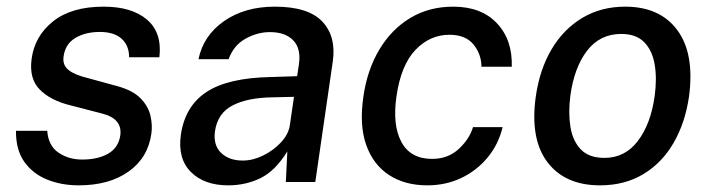

<svg xmlns="http://www.w3.org/2000/svg" viewBox="-20 -547 2132 577"><path d="M216.5 10Q165 10 122 -7.2Q79 -24.5 53.2 -60.5Q27.5 -96.5 28 -154H122Q125 -109.5 155.5 -88.5Q186 -67.5 227 -67.5Q274 -67.5 305 -85.2Q336 -103 341.5 -140Q348.5 -190.5 286 -206L191.5 -230.5Q132 -245 99.5 -277.8Q67 -310.5 75 -370Q84 -438.5 139.5 -482.8Q195 -527 291.5 -527Q376 -527 421.8 -488Q467.5 -449 459 -375H368Q368 -410.5 345.2 -430.8Q322.5 -451 280 -451Q236.5 -451 206.2 -432.8Q176 -414.5 171 -377Q167.5 -351.5 185.8 -336.8Q204 -322 243.5 -312.5L333 -288Q380 -275 403 -251Q426 -227 432.2 -199Q438.5 -171 435 -146Q425 -73 366.5 -31.5Q308 10 216.5 10Z M666 10Q594 10 553.8 -30Q513.5 -70 523.5 -142Q536 -228 600.5 -270.5Q665 -313 793.5 -315.5L873 -318L878.5 -355.5Q885 -401.5 860.8 -426.2Q836.5 -451 789.5 -450.5Q752 -450 717 -430.2Q682 -410.5 667 -369H576.5Q591 -440 653.2 -483.5Q715.5 -527 806 -527Q906.5 -527 948.8 -482Q991 -437 980 -361.5L927.5 0H839L843.5 -92Q807 -33 762.5 -11.5Q718 10 666 10ZM709.5 -64.5Q740 -64.5 771 -79.8Q802 -95 824.5 -119.2Q847 -143.5 851 -170.5L863.5 -256L798.5 -254.5Q724 -253.5 679 -230.2Q634 -207 626 -152.5Q620.5 -111 644.2 -87.8Q668 -64.5 709.5 -64.5Z M1264 10Q1197 10 1149.2 -21Q1101.5 -52 1080.5 -111.5Q1059.5 -171 1072 -256.5Q1083.5 -337 1120 -398Q1156.5 -459 1213 -493Q1269.5 -527 1342 -527Q1426.5 -527 1473.5 -477Q1520.5 -427 1518 -346.5H1427Q1426.5 -384.5 1402.8 -413.5Q1379 -442.5 1330.5 -442.5Q1272 -442.5 1228.5 -397Q1185 -351.5 1171.5 -257.5Q1159 -171.5 1186.2 -120.5Q1213.5 -69.5 1278.5 -69.5Q1326.5 -69.5 1358.8 -99.5Q1391 -129.5 1401.5 -165H1490.5Q1478 -113 1445.2 -73.5Q1412.5 -34 1366 -12Q1319.5 10 1264 10Z M1783 10Q1678.5 10 1625.5 -59.2Q1572.5 -128.5 1590 -256Q1601.5 -337.5 1637.2 -398.2Q1673 -459 1729.5 -493Q1786 -527 1859 -527Q1963.5 -527 2015.8 -456Q2068 -385 2050.5 -256Q2039 -177.5 2004.2 -117.5Q1969.5 -57.5 1913.5 -23.8Q1857.5 10 1783 10ZM1796.5 -72.5Q1858.5 -72.5 1897.2 -123.8Q1936 -175 1947.5 -259Q1954.5 -310.5 1947.5 -352.8Q1940.5 -395 1916.2 -420Q1892 -445 1847 -445Q1783 -445 1744.2 -394.5Q1705.5 -344 1694 -259Q1687.5 -208.5 1694.2 -166Q1701 -123.5 1725.5 -98Q1750 -72.5 1796.5 -72.5Z"/></svg>

Font: Public Sans Medium
Style: Italic
Weight: 500
Italic angle: -8°
Designer: The Public Sans project authors (U.S. Web Design System). Libre Franklin designed by Pablo Impallari and Rodrigo Fuenzal
Version: Version 1.007; ttfautohint (v1.8.1) -l 8 -r 50 -G 200 -x 14 